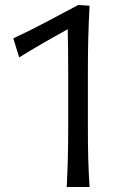

<svg xmlns="http://www.w3.org/2000/svg" viewBox="-20 -747 490 767"><path d="M246.6 0Q249.5 -58.6 251 -112.8Q252.4 -167 252.4 -231.9V-460.9Q252.4 -502.9 252 -545.4Q251.5 -587.9 250.5 -630.4Q201.7 -603.5 153.1 -575.4Q104.5 -547.4 56.6 -517.6L33.2 -593.8Q99.1 -624.5 163.6 -658.7Q228 -692.9 292.5 -727.1L337.9 -724.1Q334.5 -665 332.8 -601.8Q331.1 -538.6 331.1 -472.2V-231.9Q331.1 -167 332.5 -112.8Q334 -58.6 337.9 0Z"/></svg>

Font: Pinar Regular
Style: Regular
Weight: 400
Designer: Amin Abedi
Version: Version 3.000